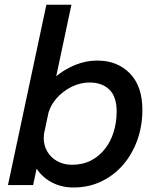

<svg xmlns="http://www.w3.org/2000/svg" viewBox="-20 -802 682 832"><path d="M298 10.5Q244.5 10.5 201.2 -13.5Q158 -37.5 132.8 -80.2Q107.5 -123 107.5 -178.5Q107.5 -195.5 109.5 -209.2Q111.5 -223 115 -236L173.5 -237.5Q171.5 -230 170.5 -221Q169.5 -212 169.5 -204Q169.5 -170 185.8 -143.8Q202 -117.5 229.5 -102.8Q257 -88 291.5 -88Q338.5 -88 374.2 -106.5Q410 -125 435 -157Q460 -189 472.8 -230.8Q485.5 -272.5 485.5 -319Q485.5 -383 453.8 -413.8Q422 -444.5 367.5 -444.5Q328.5 -444.5 290.2 -425.8Q252 -407 224 -374.8Q196 -342.5 187 -301L121 -303.5Q136 -373 179.2 -426.2Q222.5 -479.5 281.5 -509.5Q340.5 -539.5 402.5 -539.5Q488.5 -539.5 542.8 -484Q597 -428.5 597 -325.5Q597 -256.5 575.2 -195.5Q553.5 -134.5 513.8 -88.2Q474 -42 419.2 -15.8Q364.5 10.5 298 10.5ZM14.5 0 181 -781.5H289.5L123.5 0Z"/></svg>

Font: Epilogue Medium
Style: Italic
Weight: 500
Italic angle: -12°
Designer: Tyler Finck
Foundry: Etcetera Type Co
Version: Version 2.112